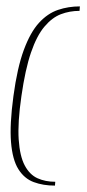

<svg xmlns="http://www.w3.org/2000/svg" viewBox="-20 -542 272 601"><path d="M229 -508Q198 -508 170.5 -497.5Q143 -487 119 -458.5Q95 -430 77 -377.5Q59 -325 47 -241Q35 -158 38.5 -105.5Q42 -53 57.5 -24Q73 5 97.5 16Q122 27 153 27L152 39Q115 39 85.5 28Q56 17 37.5 -12.5Q19 -42 14.5 -97Q10 -152 22 -241Q34 -330 54.5 -385.5Q75 -441 102 -470.5Q129 -500 161.5 -511Q194 -522 230 -522Z"/></svg>

Font: Genos Thin
Style: Italic
Weight: 100
Italic angle: -8°
Designer: Robert E. Leuschke
Foundry: Robert E. Leuschke
Version: Version 1.010